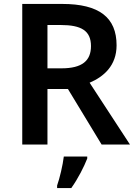

<svg xmlns="http://www.w3.org/2000/svg" viewBox="-20 -734 686 975"><path d="M296 -714H93V0H221V-282H325L496 0H640L435 -314C506 -344 572 -400 572 -504C572 -645 484 -714 296 -714ZM288 -607C393 -607 442 -578 442 -500C442 -426 398 -387 292 -387H221V-607ZM423 71V61H304C299 104 283 172 270 208V221H342C377 172 407 112 423 71Z"/></svg>

Font: Noto Sans Tai Tham SemiBold
Style: Regular
Weight: 600
Designer: Monotype Design Team 2013. Revised by David WIlliams 2020
Foundry: Monotype Imaging Inc.
Version: Version 2.002